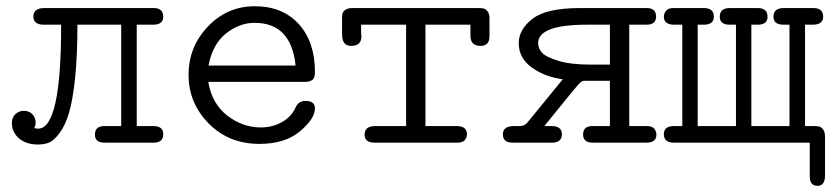

<svg xmlns="http://www.w3.org/2000/svg" viewBox="-20 -457 2665 615"><path d="M18.1 -63Q18.1 -81.1 29.5 -91.6Q41 -102.1 56.2 -102.1Q73.2 -102.1 83.7 -91.1Q94.2 -80.1 94.2 -64.9Q94.2 -56.2 89.8 -46.9Q95.7 -44.9 102.1 -44.9Q176.3 -44.9 175.8 -377.9H118.2Q87.4 -378.9 86.9 -403.8Q86.9 -430.7 121.1 -431.2H472.2Q502.9 -431.2 502.9 -403.8Q502.9 -378.9 473.1 -377.9H418V-53.2H471.2Q503.4 -53.2 502.9 -26.9Q502.9 0 471.2 0H315.9Q283.7 0 284.2 -25.9Q284.2 -52.7 313 -53.2H368.2V-377.9H228Q228 -278.8 220.5 -206.8Q212.9 -134.8 200.9 -95Q189 -55.2 170.9 -31Q152.8 -6.8 137.5 -0.5Q122.1 5.9 101.1 5.9Q64 5.9 41 -13.7Q18.1 -33.2 18.1 -63Z M795.9 -437Q884.8 -437 936.8 -380.1Q988.8 -323.2 988.8 -226.1Q988.8 -206.1 979.7 -200.4Q970.7 -194.8 958 -194.8H647Q659.2 -124 708.5 -86.4Q757.8 -48.8 814.9 -48.8Q853 -48.8 883.1 -65.9Q913.1 -83 925.8 -110.8Q935.5 -133.8 958 -133.8Q988.8 -133.8 988.8 -109.9Q988.8 -76.7 940.9 -36.4Q893.1 3.9 811 3.9Q712.9 3.9 648.4 -61.5Q584 -127 584 -217Q584 -307.1 646 -372.1Q708 -437 795.9 -437ZM647.9 -247.1H926.8Q912.6 -384.3 794.9 -383.8Q747.1 -383.8 704.1 -349.9Q661.1 -315.9 647.9 -247.1Z M1075.7 -347.2V-397Q1075.7 -408.2 1077.1 -414.1Q1078.6 -419.9 1086.2 -425.5Q1093.8 -431.2 1108.9 -431.2H1513.7Q1523.4 -431.2 1529.5 -429.7Q1535.6 -428.2 1541.7 -420.7Q1547.9 -413.1 1547.9 -398.9V-341.8Q1547.9 -309.6 1519 -310.1Q1486.8 -310.1 1486.8 -342.8V-377.9H1342.8V-53.2H1441.9Q1476.1 -53.2 1475.6 -26.9Q1475.6 -15.6 1468.3 -7.8Q1460.9 0 1444.8 0H1180.7Q1147.5 0 1147.9 -25.9Q1147.9 -52.7 1180.7 -53.2H1280.8V-377.9H1136.7V-351.1Q1136.7 -350.1 1137.2 -346.4Q1137.7 -342.8 1137.7 -340.8Q1137.7 -310.1 1105 -310.1H1104Q1075.7 -310.1 1075.7 -347.2Z M1590.8 -26.9Q1590.8 -52.7 1625.5 -53.2H1642.6Q1643.6 -53.2 1645.5 -53.2Q1659.7 -53.2 1668.9 -64L1782.7 -203.1Q1724.6 -210.9 1683.1 -241Q1641.6 -271 1641.6 -318.8Q1641.6 -362.8 1686 -397Q1730.5 -431.2 1837.9 -431.2H2051.8Q2081.5 -431.2 2081.5 -403.8Q2081.5 -378.9 2052.7 -377.9H1995.6V-53.2H2051.8Q2068.8 -53.2 2075.7 -44.7Q2082.5 -36.1 2082.5 -25.9Q2082.5 0 2050.8 0H1878.9Q1848.1 0 1847.7 -25.9Q1847.7 -52.7 1876.5 -53.2H1933.6V-198.2H1850.6Q1843.8 -198.2 1834.7 -188.7Q1825.7 -179.2 1786.6 -130.9Q1750.5 -85.9 1723.6 -53.2H1746.6Q1779.8 -53.2 1779.8 -26.9Q1779.8 0 1747.6 0H1622.6Q1590.8 0 1590.8 -26.9ZM1703.6 -318.8Q1703.6 -302.7 1715.6 -288.8Q1727.5 -274.9 1767.6 -262.5Q1807.6 -250 1872.6 -250H1933.6V-377.9H1860.8Q1703.6 -377.9 1703.6 -318.8Z M2106.4 -26.9Q2106.4 -52.7 2137.7 -53.2H2165.5V-377.9H2139.6Q2106.4 -377.9 2106.4 -403.8Q2106.4 -412.6 2113 -421.9Q2119.6 -431.2 2137.7 -431.2H2234.4Q2266.6 -431.2 2266.6 -403.8Q2266.6 -377.9 2234.4 -377.9H2214.8V-53.2H2337.4V-377.9H2317.4Q2285.2 -377.9 2285.6 -403.8Q2285.6 -430.7 2316.4 -431.2H2406.7Q2439 -431.2 2438.5 -402.8Q2438.5 -377.9 2406.7 -377.9H2386.7V-53.2H2508.8V-377.9H2489.7Q2457.5 -377.9 2457.5 -403.8Q2457.5 -430.7 2489.7 -431.2H2585.4Q2616.2 -431.2 2616.7 -403.8Q2616.7 -377.9 2583.5 -377.9H2558.6V-53.2H2587.4Q2598.6 -53.2 2604.7 -51.5Q2610.8 -49.8 2616.7 -42Q2622.6 -34.2 2622.6 -19V105Q2622.6 138.2 2598.6 138.2Q2574.7 138.2 2573.7 109.9V0H2138.7Q2106.4 0 2106.4 -26.9Z"/></svg>

Font: CMU Typewriter Text
Style: Light
Weight: 200
Version: Version 0.7.0